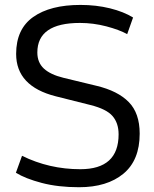

<svg xmlns="http://www.w3.org/2000/svg" viewBox="-20 -765 639 796"><path d="M71.3 -119.1Q184.1 -63.5 313 -63.5Q471.7 -63.5 471.7 -208Q471.7 -254.9 446.5 -283.9Q421.4 -313 355 -329.6L211.4 -365.7Q46.9 -407.2 46.9 -541.5Q46.9 -644.5 117.7 -694.6Q188.5 -744.6 313.5 -744.6Q378.9 -744.6 436 -730.5Q493.2 -716.3 531.7 -692.4L507.3 -623.5Q474.6 -641.6 420.7 -655.8Q366.7 -669.9 311.5 -669.9Q134.8 -669.9 134.8 -547.4Q134.8 -505.9 161.9 -480.7Q189 -455.6 243.2 -442.4L380.4 -409.2Q468.3 -388.2 513.7 -342Q559.1 -295.9 559.1 -210.9Q559.1 -100.6 491.5 -44.7Q423.8 11.2 307.6 11.2Q220.7 11.2 153.1 -6.6Q85.4 -24.4 45.9 -48.8Z"/></svg>

Font: Oxygen
Style: Regular
Weight: 400
Designer: Vernon Adams
Foundry: Vernon Adams
Version: Version Release 0.2.3 webfont; ttfautohint (v0.93.3-1d66) -l